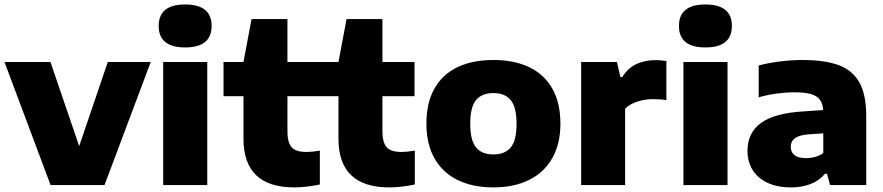

<svg xmlns="http://www.w3.org/2000/svg" viewBox="-23 -825 3936 856"><path d="M457.5 -548.5H649L443 0H202.5L-3 -548.5H202L330 -173.5Z M704.5 0V-548.5H901V0ZM684.5 -709.5Q684.5 -805 802.5 -805Q920.5 -805 920.5 -709.5Q920.5 -613.5 802.5 -613.5Q684.5 -613.5 684.5 -709.5Z M1403 -153.5V-2.5Q1377.5 3 1347 6.8Q1316.5 10.5 1289 10.5Q1062.5 10.5 1062.5 -207V-396H973.5V-548.5H1062.5L1098.5 -740H1258.5V-548.5H1401.5V-396H1258.5V-240.5Q1258.5 -205 1267.2 -184.8Q1276 -164.5 1294.5 -156Q1313 -147.5 1345 -147.5Q1367.5 -147.5 1403 -153.5Z M1826.5 -153.5V-2.5Q1801 3 1770.5 6.8Q1740 10.5 1712.5 10.5Q1486 10.5 1486 -207V-396H1397V-548.5H1486L1522 -740H1682V-548.5H1825V-396H1682V-240.5Q1682 -205 1690.8 -184.8Q1699.5 -164.5 1718 -156Q1736.5 -147.5 1768.5 -147.5Q1791 -147.5 1826.5 -153.5Z M1878 -273.5Q1878 -365 1913 -428.5Q1948 -492 2015 -524.8Q2082 -557.5 2176.5 -557.5Q2271 -557.5 2338 -524.8Q2405 -492 2440.2 -428.5Q2475.5 -365 2475.5 -274Q2475.5 -183.5 2439 -119.5Q2402.5 -55.5 2335.2 -22.5Q2268 10.5 2176.5 10.5Q2085 10.5 2017.8 -22.2Q1950.5 -55 1914.2 -119Q1878 -183 1878 -273.5ZM2280 -273Q2280 -347 2254.2 -378.5Q2228.5 -410 2176.5 -410Q2125 -410 2099.2 -378.8Q2073.5 -347.5 2073.5 -274Q2073.5 -200 2099 -168.2Q2124.5 -136.5 2176.5 -136.5Q2228.5 -136.5 2254.2 -168Q2280 -199.5 2280 -273Z M2568 -548.5H2727.5L2743 -481.5H2751.5Q2774 -519.5 2812 -538.2Q2850 -557 2899.5 -557Q2921 -557 2948 -553V-378.5Q2923.5 -383 2887.5 -383Q2852 -383 2817.8 -371.8Q2783.5 -360.5 2764 -340.5V0H2568Z M3024 0V-548.5H3220.5V0ZM3004 -709.5Q3004 -805 3122 -805Q3240 -805 3240 -709.5Q3240 -613.5 3122 -613.5Q3004 -613.5 3004 -709.5Z M3839 -307V0H3677.5L3664 -50.5H3655.5Q3629.5 -19.5 3590.8 -4.5Q3552 10.5 3504.5 10.5Q3442.5 10.5 3398.5 -10.2Q3354.5 -31 3332 -67.8Q3309.5 -104.5 3309.5 -152.5Q3309.5 -233 3370 -277Q3430.5 -321 3561 -328.5L3647 -334.5Q3645 -364 3631.8 -381.2Q3618.5 -398.5 3591.2 -406Q3564 -413.5 3518.5 -413.5Q3482.5 -413.5 3439.5 -407.8Q3396.5 -402 3359.5 -391V-533Q3403.5 -545 3455.5 -551.2Q3507.5 -557.5 3554 -557.5Q3656.5 -557.5 3718.2 -533.8Q3780 -510 3809.5 -455.5Q3839 -401 3839 -307ZM3647.5 -142.5V-230.5L3581 -226Q3539.5 -222.5 3521 -208.8Q3502.5 -195 3502.5 -170Q3502.5 -146.5 3519.5 -133.2Q3536.5 -120 3569 -120Q3615.5 -120 3647.5 -142.5Z"/></svg>

Font: Encode Sans Semi Expanded ExBd
Style: Regular
Weight: 800
Width: 6
Designer: Multiple Designers
Foundry: Impallari Type
Version: Version 2.000